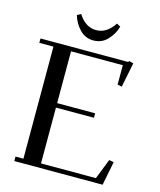

<svg xmlns="http://www.w3.org/2000/svg" viewBox="-129 -986 896 1077"><g transform="rotate(15 318.5 -447.0)"><path d="M22 -676.8V-702.1H532.2L534.2 -709L561 -702.1L532.2 -559.1L506.8 -564V-676.8H206.1V-376H426.8V-350.1H206.1V-25.9H524.9L570.8 -143.1L598.1 -138.2L570.8 0H58.1V-25.9H104V-676.8ZM185.1 -881.8 207 -894Q248 -828.1 311 -828.1Q372.1 -828.1 415 -894L437 -881.8Q424.3 -836.9 391.6 -802.5Q358.9 -768.1 311 -768.1Q263.2 -768.1 230.5 -802.5Q197.8 -836.9 185.1 -881.8Z"/></g></svg>

Font: Dehuti
Style: Bold
Weight: 700
Version: Version 1.2